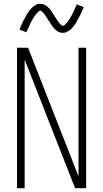

<svg xmlns="http://www.w3.org/2000/svg" viewBox="-20 -985 540 1005"><path d="M69 0V-735H127L391 -62V-735H431V0H373L109 -673V0ZM309 -813Q302 -813 295 -815Q288 -817 282 -821Q276 -825 270.5 -829.5Q265 -834 260.5 -839.5Q256 -845 252 -851Q248 -857 244 -863Q240 -869 236 -875Q232 -881 228 -887.5Q224 -894 219.5 -900.5Q215 -907 211.5 -912Q208 -917 202 -923Q196 -929 191 -929Q187 -929 184 -926.5Q181 -924 178 -921.5Q175 -919 171.5 -914Q168 -909 166 -907Q164 -905 162.5 -902.5Q161 -900 159 -897.5Q157 -895 155.5 -892Q154 -889 152 -886Q150 -883 148 -879.5Q146 -876 144 -872Q142 -868 140 -864Q138 -860 136 -855.5Q134 -851 132 -846.5Q130 -842 127.5 -837Q125 -832 123 -827Q121 -822 118 -816L82 -830Q86 -840 89.5 -848.5Q93 -857 96.5 -864.5Q100 -872 104 -879.5Q108 -887 111.5 -893Q115 -899 118 -905Q121 -911 124.5 -916Q128 -921 131.5 -926Q135 -931 140 -937Q145 -943 150.5 -947.5Q156 -952 162.5 -956.5Q169 -961 176 -963Q183 -965 191 -965Q198 -965 205 -963Q212 -961 218 -957.5Q224 -954 229.5 -949Q235 -944 239.5 -938.5Q244 -933 248 -927.5Q252 -922 256 -916Q260 -910 264 -903.5Q268 -897 272 -890.5Q276 -884 280.5 -878Q285 -872 288.5 -867Q292 -862 298 -856Q304 -850 309 -850Q313 -850 316 -852.5Q319 -855 322 -857.5Q325 -860 328.5 -864.5Q332 -869 334 -871Q336 -873 337.5 -875.5Q339 -878 341 -880.5Q343 -883 344.5 -886Q346 -889 348 -892.5Q350 -896 352 -899.5Q354 -903 356 -906.5Q358 -910 360 -914Q362 -918 364 -922.5Q366 -927 368 -931.5Q370 -936 372.5 -941Q375 -946 377 -951.5Q379 -957 382 -962L418 -948Q414 -939 410.5 -930Q407 -921 403.5 -913.5Q400 -906 396 -899Q392 -892 388.5 -885.5Q385 -879 382 -873Q379 -867 375.5 -862Q372 -857 368.5 -852Q365 -847 360 -841Q355 -835 349.5 -830.5Q344 -826 337.5 -822Q331 -818 324 -815.5Q317 -813 309 -813Z"/></svg>

Font: Iosevka Extralight
Style: Regular
Weight: 200
Monospace: yes
Designer: Belleve Invis
Foundry: Belleve Invis
Version: Version 32.0.1; ttfautohint (v1.8.4)